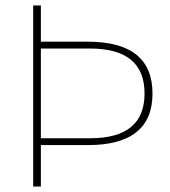

<svg xmlns="http://www.w3.org/2000/svg" viewBox="-20 -680 618 700"><path d="M300 -528Q536 -528 536 -339Q536 -151 300 -151H129V0H101V-660H129V-528ZM309 -503H129V-176H309Q507 -176 507 -339Q507 -503 309 -503Z"/></svg>

Font: Work Sans ExtraLight
Style: Regular
Weight: 200
Designer: Wei Huang
Foundry: Wei Huang
Version: Version 2.010; ttfautohint (v1.8.3)